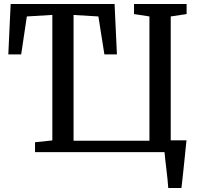

<svg xmlns="http://www.w3.org/2000/svg" viewBox="-20 -763 1006 963"><path d="M155.7 0V-49.5L242.5 -58.8V-688.2L114.6 -680.5L86.2 -490H21.7L33.4 -743H554.7L566.4 -490.3H503.6L473.5 -680.5L348.9 -688V-57.1H729.5V-680.5L652.2 -692.4V-743H916V-692.4L836.3 -680.5V0ZM823.9 180Q822.7 159.8 820.2 136.2Q817.7 112.6 814.8 88.4Q811.9 64.1 809.3 41.4Q806.6 18.7 805.1 0L774.2 -59H915.4Q913.4 -39 910.8 -14.9Q908.3 9.2 905.7 35.1Q903.1 61 900.3 86.8Q897.5 112.6 895 136.5Q892.4 160.4 890 180Z"/></svg>

Font: Merriweather 7pt Light
Style: Regular
Weight: 300
Designer: Eben Sorkin
Foundry: Eben Sorkin
Version: Version 2.200;gftools[0.9.31]